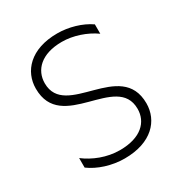

<svg xmlns="http://www.w3.org/2000/svg" viewBox="-166 -829 910 959"><g transform="rotate(-30 289.0 -350.0)"><path d="M279 5C435 5 510 -81 510 -180C510 -437 120 -311 120 -520C120 -596 178 -657 297 -657C362 -657 432 -633 484 -596V-650C434 -685 363 -705 298 -705C143 -705 68 -618 68 -519C68 -260 458 -389 458 -178C458 -103 401 -43 279 -43C204 -43 133 -72 82 -111V-56C132 -19 205 5 279 5Z"/></g></svg>

Font: Chess Sans Light
Style: Regular
Weight: 300
Designer: Wolf Bōese
Foundry: Wolf Bōese
Version: Version 7.223;Glyphs 3.3 (3306)